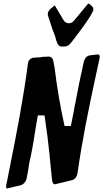

<svg xmlns="http://www.w3.org/2000/svg" viewBox="-20 -1048 573 1065"><path d="M370 -806C391 -831 498 -971 498 -995V-997C498 -1004 494 -1010 489 -1015L482 -1021C481 -1022 480 -1023 479 -1024C476 -1027 474 -1028 472 -1028C470 -1028 467 -1026 465 -1023L459 -1016C445 -1000 432 -983 416 -964L389 -932L390 -933C383 -924 373 -919 362 -919C349 -919 339 -925 332 -937L288 -1011C286 -1015 284 -1018 284 -1018C283 -1018 282 -1017 281 -1016L264 -1002C253 -994 245 -983 245 -968C245 -966 245 -964 246 -962L263 -910C267 -896 272 -882 278 -867L287 -843L289 -834C295 -813 302 -790 320 -790H337C347 -790 360 -794 368 -804ZM491 -1013C492 -1012 492 -1012 492 -1012ZM93 -20C110 -24 124 -40 128 -60L136 -102C139 -126 143 -151 149 -173C161 -229 170 -288 180 -351C183 -368 187 -390 190 -408H227C230 -390 237 -339 243 -293L251 -223C254 -200 256 -180 257 -165L269 -47C271 -32 277 -26 283 -26C286 -26 289 -26 290 -27L377 -48C394 -51 406 -67 410 -87C435 -265 471 -441 509 -617L533 -728C533 -729 533 -732 533 -736C533 -744 527 -746 520 -746C507 -744 493 -743 479 -741C462 -739 450 -725 445 -706L421 -595C417 -572 412 -552 409 -534L399 -482C395 -465 392 -449 389 -429C385 -408 379 -379 373 -349H338C314 -458 295 -570 283 -672V-671L276 -708C274 -724 263 -734 252 -734H241C237 -733 233 -733 228 -733H219C214 -732 209 -732 205 -730H193C190 -730 187 -729 183 -729H184L166 -728C150 -726 137 -714 135 -696C110 -503 73 -313 35 -123L14 -18C14 -17 14 -14 14 -11C14 -6 15 -3 17 -3C20 -3 22 -3 24 -4Z"/></svg>

Font: Bangerz
Style: Regular
Weight: 400
Designer: vernon adams
Foundry: Vernon Adams
Version: Version 2.10;December 28, 2023;FontCreator 13.0.0.2683 64-bi